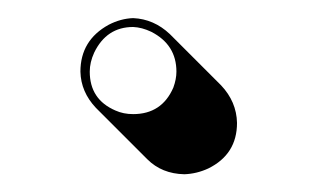

<svg xmlns="http://www.w3.org/2000/svg" viewBox="-20 -374 349 212"><path d="M183.6 -181.6Q158.7 -182.1 142.6 -198.2L85.9 -254.9Q69.3 -272.5 68.8 -294.9Q68.8 -329.6 100.1 -346.7Q113.3 -353.5 127 -354Q149.9 -353 167.5 -336.4L224.1 -279.8Q241.2 -261.7 241.7 -238.3Q241.7 -203.6 210 -188Q197.3 -182.1 183.6 -181.6ZM127 -248Q158.7 -248 171.4 -277.3Q174.8 -286.6 174.8 -294.9Q174.8 -324.7 147 -338.9Q136.7 -343.8 127 -344.2Q97.7 -344.2 84 -315.9Q79.1 -305.2 79.1 -294.9Q79.1 -264.2 107.4 -252Q116.2 -248 127 -248Z"/></svg>

Font: Linux Biolinum Shadow O
Style: Bold
Weight: 700
Designer: Philipp H. Poll
Foundry: Philipp H. Poll
Version: Version 0.9.2